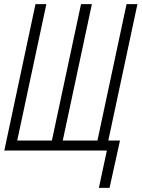

<svg xmlns="http://www.w3.org/2000/svg" viewBox="-20 -734 690 936"><path d="M514 182 565 -49H508L650 -714H597L455 -49H286L428 -714H375L233 -49H64L206 -714H153L1 0H501L462 182Z"/></svg>

Font: Noto Sans Display Condensed Light
Style: Italic
Weight: 300
Width: 3
Designer: Monotype Design team
Foundry: Monotype Imaging Inc.
Version: 1.000